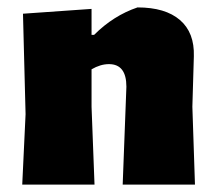

<svg xmlns="http://www.w3.org/2000/svg" viewBox="-20 -498 584 518"><path d="M311 0 321 -264Q321 -325 274 -325Q251 -325 227 -311V-210L235 0H40L49 -190L42 -461L227 -474V-404H234Q286 -456 351 -478Q426 -478 465.5 -444Q505 -410 503 -346L499 -210L506 0Z"/></svg>

Font: Luna Sans Black
Style: Regular
Weight: 900
Designer: Juan Pablo del Peral
Foundry: Huerta Tipografica
Version: Version 2.001; ttfautohint (v1.5)